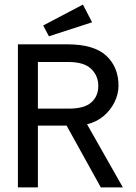

<svg xmlns="http://www.w3.org/2000/svg" viewBox="-20 -816 590 836"><path d="M58 0V-623H273Q389 -623 442.5 -573.5Q496 -524 496 -443Q496 -407 479 -372Q462 -337 431.5 -311Q401 -285 359 -275L515 0H419L270 -269H145V0ZM145 -343H280Q347 -343 377.5 -370Q408 -397 408 -442Q408 -486 377 -516Q346 -546 279 -546H145ZM193 -658 168 -705 341 -796 381 -719Z"/></svg>

Font: Inconsolata SemiExpanded Medium
Style: Regular
Weight: 500
Width: 6
Monospace: yes
Designer: Raph Levien, Cyreal, Brenton Simpson
Foundry: Raph Levien, Cyreal, Google
Version: Version 3.001; ttfautohint (v1.8.2.53-6de2)